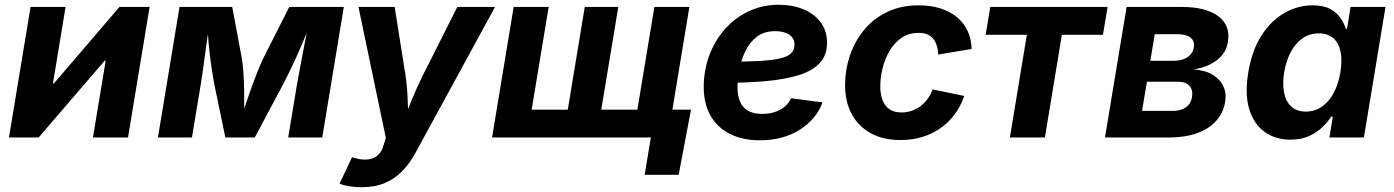

<svg xmlns="http://www.w3.org/2000/svg" viewBox="-20 -575 5832 803"><path d="M515.4 0H368.7L422 -321.3H417.8L141.6 0H17.5L107.8 -545.9H254.2L201.4 -226H205.4L479.5 -545.9H605.7Z M640.5 0 730.8 -545.9H951.2L991.4 -330.9Q996.1 -303.7 998.2 -268.4Q1000.4 -233.1 1001.1 -195Q1001.7 -156.9 1001.4 -121.1Q1001.1 -85.4 1000.2 -57.2H981.3Q989.9 -85.8 1001.7 -121.7Q1013.5 -157.5 1027 -195.5Q1040.5 -233.5 1054.4 -268.7Q1068.3 -303.9 1081 -330.9L1189.8 -545.9H1418L1327.7 0H1185.3L1221 -215.5Q1224.9 -238.2 1231.1 -271.2Q1237.2 -304.3 1244.5 -342.1Q1251.7 -380 1258.8 -417.5Q1265.9 -455 1271.3 -486.9H1280.8Q1263 -437.1 1242.3 -388.3Q1221.5 -339.6 1200.5 -295.6Q1179.4 -251.6 1160.4 -215.5L1045.5 0H922.5L877.7 -215.5Q870.7 -253 864 -297.3Q857.3 -341.6 852.9 -389.9Q848.5 -438.2 847 -486.9H857.7Q852.5 -453.9 847.3 -416.6Q842.1 -379.3 837 -342.1Q831.9 -305 827.3 -272.1Q822.6 -239.3 818.5 -215.5L782.8 0Z M1400.2 193.3 1452 82.8 1469 87.4Q1497.9 94.8 1521.4 91.4Q1544.9 87.9 1561.3 72.9Q1577.6 57.9 1584.7 30.9L1593.7 1.6L1479.2 -545.9H1630.5L1675.6 -262.5Q1683.5 -209.1 1685.1 -155.3Q1686.7 -101.6 1690.4 -43.1H1656.4Q1679.4 -101.6 1701.3 -155.6Q1723.2 -209.6 1749.8 -262.5L1892.6 -545.9H2050.4L1717.5 64.4Q1693.8 108.2 1662.4 140.5Q1631 172.8 1589.5 190.4Q1548 208 1492.8 208Q1464.7 208 1439.8 203.8Q1415 199.6 1400.2 193.3Z M2128.3 -545.9H2274.7L2203.6 -116.4H2354.6L2425.7 -545.9H2565.8L2494.7 -116.4H2645.7L2716.8 -545.9H2863.2L2772.9 0H2038ZM2676.1 156.2 2702 0H2659.8L2679.1 -116.4H2870L2818.3 156.2Z M3158.1 11.7Q3085.4 11.7 3032.7 -14.9Q2980 -41.5 2951.6 -91.4Q2923.2 -141.2 2923.2 -210.9Q2923.2 -280 2946 -342.1Q2968.9 -404.1 3010.8 -451.9Q3052.7 -499.8 3110.3 -527.4Q3167.8 -555 3237.2 -555Q3294.9 -555 3340.6 -535.9Q3386.2 -516.8 3412.6 -481.2Q3438.9 -445.7 3438.9 -396Q3438.9 -345.1 3409.2 -312.3Q3379.5 -279.4 3321.3 -261Q3263.2 -242.6 3178.2 -235.3Q3093.2 -228 2982.7 -228L2997.8 -316.6Q3091.4 -316.6 3151.1 -319.7Q3210.7 -322.9 3243.8 -331Q3276.8 -339.1 3289.8 -353.2Q3302.8 -367.2 3302.8 -388.8Q3302.8 -414.7 3281.2 -429.7Q3259.5 -444.7 3222.1 -444.7Q3174.3 -444.7 3143.5 -419.9Q3112.7 -395.2 3095.5 -357.5Q3078.4 -319.8 3071.4 -279.7Q3064.4 -239.5 3064.4 -208.5Q3064.4 -177.4 3074 -152.4Q3083.6 -127.5 3106.6 -113Q3129.5 -98.6 3168.7 -98.6Q3210.7 -98.6 3242.6 -115.9Q3274.6 -133.2 3288.4 -164.1L3420.1 -146.7Q3393.2 -75.1 3323.7 -31.7Q3254.2 11.7 3158.1 11.7Z M3746.1 10.7Q3673.6 10.7 3621.7 -17.8Q3569.9 -46.4 3542.1 -98Q3514.4 -149.6 3514.4 -218.8Q3514.4 -281.9 3534.3 -341.6Q3554.1 -401.3 3593.1 -449Q3632.1 -496.7 3689.9 -524.7Q3747.6 -552.7 3823.3 -552.7Q3872.6 -552.7 3912.7 -540Q3952.7 -527.3 3981.8 -503.4Q4010.8 -479.6 4026.7 -445.8Q4042.7 -412.1 4043.6 -370.1L3904.1 -346.9Q3903 -368.1 3897.7 -384.8Q3892.5 -401.5 3882.6 -413.3Q3872.7 -425.1 3857.7 -431.3Q3842.7 -437.5 3821.9 -437.5Q3780.5 -437.5 3750.2 -416.5Q3719.9 -395.6 3700.3 -361.8Q3680.6 -327.9 3671.1 -289.1Q3661.6 -250.2 3661.6 -214.2Q3661.6 -181.6 3670.9 -156.7Q3680.1 -131.8 3699.9 -118.2Q3719.7 -104.6 3750.7 -104.6Q3772.4 -104.6 3792.4 -111.4Q3812.4 -118.1 3829.3 -130.7Q3846.3 -143.3 3859.4 -161.2Q3872.5 -179.1 3880.5 -201L4012.7 -173.8Q3997.9 -130.8 3972.8 -96.8Q3947.7 -62.8 3913.4 -38.8Q3879.2 -14.8 3837 -2.1Q3794.9 10.7 3746.1 10.7Z M4203.6 0 4274.6 -429.5H4102.3L4121.6 -545.9H4612.2L4592.9 -429.5H4421.1L4350 0Z M4601.4 0 4691.8 -545.9H4923.1Q5023.8 -545.9 5075.5 -507.1Q5127.2 -468.2 5115.2 -398.1Q5108.2 -354.2 5070.9 -324.6Q5033.6 -295 4973.3 -284.5Q5020.7 -281.1 5051.8 -262.4Q5082.9 -243.6 5096.4 -214.2Q5110 -184.8 5103.9 -148.8Q5096.3 -102.4 5065.9 -69Q5035.6 -35.5 4985.7 -17.7Q4935.8 0 4868.7 0ZM4756.4 -111.2H4887.2Q4918.1 -111.2 4939.3 -126Q4960.5 -140.9 4965.3 -168.3Q4970.3 -197.8 4955.2 -215.5Q4940.1 -233.1 4907.2 -233.1H4776.6ZM4791 -320.8H4889.2Q4923.6 -320.8 4946.2 -335.7Q4968.8 -350.6 4973.1 -377.2Q4977.4 -403.4 4958.9 -417.8Q4940.3 -432.1 4904.4 -432.1H4809.6Z M5376.5 9.1Q5313.9 9.1 5268.8 -23.5Q5223.7 -56 5204.7 -118.8Q5185.6 -181.6 5200.6 -272.2Q5216.3 -365.7 5256.8 -428Q5297.4 -490.2 5353.1 -521.5Q5408.9 -552.7 5469.4 -552.7Q5515.5 -552.7 5543.7 -537.2Q5571.9 -521.8 5587.1 -498.9Q5602.2 -476 5608.6 -454H5613.5L5628.5 -545.9H5774.6L5684.2 0H5540L5554.2 -87.4H5547.4Q5533.3 -64.9 5510.2 -42.8Q5487.1 -20.6 5454.1 -5.7Q5421.1 9.1 5376.5 9.1ZM5441.5 -108.3Q5479.2 -108.3 5508.7 -129Q5538.2 -149.7 5558.1 -186.6Q5577.9 -223.5 5585.8 -272.7Q5594.2 -322.4 5586.6 -358.9Q5579 -395.4 5556.1 -415.4Q5533.1 -435.4 5495.5 -435.4Q5456.9 -435.4 5427.3 -414.5Q5397.6 -393.6 5378.2 -357Q5358.8 -320.4 5350.8 -272.7Q5343.1 -224.8 5350.4 -187.5Q5357.7 -150.3 5380.6 -129.3Q5403.4 -108.3 5441.5 -108.3Z"/></svg>

Font: Inter Variable
Style: Italic
Weight: 400
Italic angle: -9.39999°
Designer: Rasmus Andersson
Foundry: rsms
Version: Version 4.001;git-9221beed3